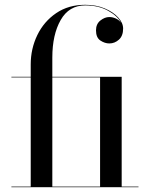

<svg xmlns="http://www.w3.org/2000/svg" viewBox="-20 -780 634 800"><path d="M27.5 -2.5H108V-457.5H27.5V-460H108V-511.5Q108 -577 135.5 -633.8Q163 -690.5 214 -725.2Q265 -760 335 -760Q380.5 -760 416.2 -745Q452 -730 472.5 -707.2Q493 -684.5 493 -661Q493 -630.5 475.5 -614.8Q458 -599 435.5 -599Q416.5 -599 398.2 -611.2Q380 -623.5 380 -653.5Q380 -680 398.2 -694.5Q416.5 -709 435.5 -709Q449 -709 462.5 -703Q476 -697 484 -685.5Q470 -713.5 430 -735.5Q390 -757.5 335 -757.5Q267.5 -757.5 232.8 -696.5Q198 -635.5 198 -540V-460H487V-2.5H557V0H27.5ZM397 -457.5H198V-2.5H397Z"/></svg>

Font: Bodoni* 72pt
Style: Regular
Weight: 400
Version: Version 2.3